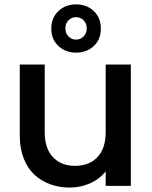

<svg xmlns="http://www.w3.org/2000/svg" viewBox="-20 -844 689 872"><path d="M574.2 -550.8V0H460V-65.9Q433.1 -31.2 389.6 -11.7Q346.2 7.8 296.9 7.8Q248 7.8 206.8 -7.6Q165.5 -22.9 135 -51.8Q104.5 -80.6 87.2 -125.7Q69.8 -170.9 69.8 -227.1V-550.8H183.1V-244.1Q183.1 -169.9 220.2 -130.4Q257.3 -90.8 320.8 -90.8Q385.3 -90.8 422.6 -130.4Q460 -169.9 460 -244.1V-550.8ZM325.2 -664.1Q345.7 -664.1 359.9 -678.5Q374 -692.9 374 -714.8Q374 -737.3 359.9 -751.7Q345.7 -766.1 325.2 -766.1Q305.2 -766.1 291 -751.7Q276.9 -737.3 276.9 -714.8Q276.9 -692.9 291 -678.5Q305.2 -664.1 325.2 -664.1ZM325.2 -824.2Q373.5 -824.2 405.8 -793.9Q438 -763.7 438 -713.9Q438 -664.6 405.8 -634.8Q373.5 -605 325.2 -605Q277.8 -605 245.4 -635Q212.9 -665 212.9 -713.9Q212.9 -763.2 245.4 -793.7Q277.8 -824.2 325.2 -824.2Z"/></svg>

Font: SVN-Poppins Medium
Style: Regular
Weight: 500
Designer: Ninad Kale (Devanagari), Jonny Pinhorn (Latin)
Foundry: Indian Type Foundry
Version: Version 3.002 2017